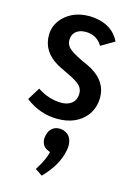

<svg xmlns="http://www.w3.org/2000/svg" viewBox="-121 -562 630 917"><g transform="rotate(15 194.0 -103.5)"><path d="M353.5 -138.7Q353.5 -216.8 274.4 -262.7Q258.8 -271.5 225.6 -286.1Q165 -314.5 150.4 -335Q140.6 -349.6 140.6 -365.2Q140.6 -408.2 182.6 -420.9Q194.3 -423.8 206.1 -423.8Q256.8 -423.8 284.2 -384.8Q287.1 -379.9 289.1 -377L355.5 -416Q321.3 -487.3 232.4 -499Q217.8 -501 204.1 -501Q124 -501 75.2 -450.2Q40 -413.1 40 -363.3Q40 -282.2 119.1 -236.3Q134.8 -227.5 168 -211.9Q228.5 -184.6 243.2 -163.1Q252.9 -148.4 252.9 -131.8Q252.9 -83 205.1 -69.3Q192.4 -66.4 178.7 -66.4Q117.2 -67.4 61.5 -104.5L23.4 -43Q94.7 12.7 182.6 12.7Q273.4 12.7 322.3 -45.9Q353.5 -85 353.5 -138.7ZM267.6 124Q267.6 73.2 227.5 58.6Q216.8 54.7 206.1 54.7Q168.9 54.7 153.3 88.9Q147.5 103.5 146.5 119.1Q146.5 158.2 182.6 171.9Q186.5 173.8 189.5 174.8Q183.6 209 148.4 265.6Q146.5 268.6 145.5 270.5L180.7 293.9Q251 221.7 264.6 148.4Q267.6 134.8 267.6 124Z"/></g></svg>

Font: Yaldevi Colombo SemiBold
Style: Regular
Weight: 600
Designer: Sol Matas, Denzil Rajitha, Kosala Senevirathne and Pathum Egodawatta
Foundry: Mooniak
Version: Version 1.020 ; ttfautohint (v1.6)